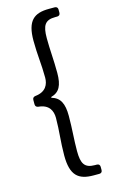

<svg xmlns="http://www.w3.org/2000/svg" viewBox="-131 -757 565 958"><g transform="rotate(-15 152.0 -278.0)"><path d="M111.3 18.6C111.3 122.1 149.4 152.3 227.5 152.3H256.8C266.6 152.3 272.5 146.5 272.5 136.7V120.1C272.5 110.4 266.6 104.5 256.8 104.5H247.1C193.4 104.5 178.7 78.1 178.7 13.7C178.7 -46.9 184.6 -98.6 184.6 -167C184.6 -230.5 168 -263.7 124 -276.4V-280.3C168 -292 184.6 -324.2 184.6 -388.7C184.6 -457 178.7 -508.8 178.7 -569.3C178.7 -634.8 193.4 -660.2 247.1 -660.2H256.8C266.6 -660.2 272.5 -666 272.5 -675.8V-692.4C272.5 -702.1 266.6 -708 256.8 -708H227.5C149.4 -708 111.3 -677.7 111.3 -574.2C111.3 -502 120.1 -450.2 120.1 -381.8C120.1 -346.7 104.5 -311.5 49.8 -305.7C40 -304.7 34.2 -298.8 34.2 -289.1V-266.6C34.2 -256.8 40 -251 49.8 -250C104.5 -245.1 120.1 -210 120.1 -173.8C120.1 -106.4 111.3 -53.7 111.3 18.6Z"/></g></svg>

Font: Ed Sans Neue
Style: Regular
Weight: 400
Designer: Stephen Hutchings
Version: Version 1.004;PS 001.004;hotconv 1.0.88;makeotf.lib2.5.64775